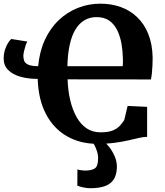

<svg xmlns="http://www.w3.org/2000/svg" viewBox="-20 -771 899 1044"><path d="M780 -190V-27Q758 -26.5 732.8 -20.5Q707.5 -14.5 675.8 -7.2Q644 0 603.2 5.5Q562.5 11 509 11Q415.5 11 343.5 -30.5Q271.5 -72 230 -150.8Q188.5 -229.5 185 -342Q132.5 -342 90.5 -354Q48.5 -366 24.2 -390.5Q0 -415 0 -452Q0 -480 7.8 -502.8Q15.5 -525.5 25.5 -540.2Q35.5 -555 41.5 -559L129 -545Q124.5 -540 119.5 -524.8Q114.5 -509.5 110.8 -493.2Q107 -477 107 -467.5Q107 -454.5 111 -441.5Q115 -428.5 132 -420Q149 -411.5 187.5 -411Q195 -491.5 224.2 -554.8Q253.5 -618 299.8 -661.8Q346 -705.5 403.8 -728.2Q461.5 -751 526 -751Q585 -751 635.8 -733Q686.5 -715 725 -678.5Q763.5 -642 786 -587Q808.5 -532 810 -458Q810 -438 809 -415Q808 -392 805.8 -371.8Q803.5 -351.5 800.5 -339L347.5 -339.5Q349.5 -278 362 -225.5Q374.5 -173 396.8 -133.8Q419 -94.5 451.2 -73Q483.5 -51.5 526 -51.5Q567.5 -51.5 591.8 -61Q616 -70.5 630.5 -86Q645 -101.5 655.5 -118L674 -195ZM346.5 -411H647Q648 -417.5 648.2 -425.2Q648.5 -433 648.5 -441Q648.5 -449 648 -456Q647.5 -492 641 -530.8Q634.5 -569.5 619.2 -603Q604 -636.5 576.2 -657.2Q548.5 -678 505 -678Q469.5 -678 440.8 -661.8Q412 -645.5 391.5 -612.8Q371 -580 359.5 -529.5Q348 -479 346.5 -411ZM471.5 252.5Q454 252.5 433.8 248.2Q413.5 244 400.5 238.5L401 150Q411 153.5 423.8 155Q436.5 156.5 442.5 156.5Q477 156.5 495.2 145Q513.5 133.5 513.5 88Q513.5 70 507.5 51.8Q501.5 33.5 494 19.2Q486.5 5 481 0H526.5H546.5Q557.5 7.5 574.2 28.8Q591 50 604 79.8Q617 109.5 615.5 143Q613.5 184 596 208Q578.5 232 547 242.2Q515.5 252.5 471.5 252.5Z"/></svg>

Font: Merriweather 28pt ExtraBold
Style: Regular
Weight: 800
Version: Version 2.100